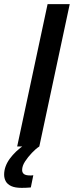

<svg xmlns="http://www.w3.org/2000/svg" viewBox="-58 -708 357 928"><path d="M25 0 172 -688H279L132 0ZM47 200Q15 200 -3.5 191.5Q-22 183 -30 168.5Q-38 154 -38 136Q-38 97 -11 59.5Q16 22 63 -10L132 0Q115 11 96 31Q77 51 63 72.5Q49 94 49 114Q49 126 57.5 133Q66 140 88 140Q91 140 93.5 140Q96 140 103 139L91 198Q81 199 69 199.5Q57 200 47 200Z"/></svg>

Font: Saira SemiCondensed Medium
Style: Italic
Weight: 500
Width: 4
Italic angle: -12°
Designer: Hector Gatti with collaboration of the Omnibus-Type team
Foundry: Omnibus-Type
Version: Version 1.101